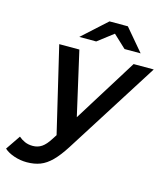

<svg xmlns="http://www.w3.org/2000/svg" viewBox="-231 -847 1002 1152"><g transform="rotate(15 269.5 -271.5)"><path d="M43 201Q3 201 -35.5 188Q-74 175 -97 154L-35 63Q-18 78 3.5 87.5Q25 97 53 97Q84 97 108.5 80.5Q133 64 158 24L205 -49L217 -62L511 -534H636L268 47Q231 105 197 139Q163 173 126.5 187Q90 201 43 201ZM180 19 49 -534H174L279 -73ZM154 -607 305 -744H419L535 -607H435L312 -722H409L259 -607Z"/></g></svg>

Font: MOST Montserrat SemiBold
Style: Italic
Weight: 600
Italic angle: -11.3°
Designer: Julieta Ulanovsky
Foundry: Julieta Ulanovsky
Version: Version 8.000;March 11, 2024;FontCreator 15.0.0.2926 64-bit